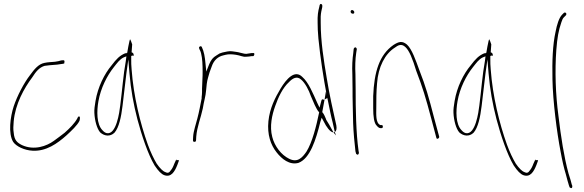

<svg xmlns="http://www.w3.org/2000/svg" viewBox="-20 -761 3026 995"><path d="M48 -26C63 -3 106 18 149 20C219 24 277 -17 325 -60C350 -83 381 -112 392 -135C396 -149 394 -156 392 -157H391C389 -160 383 -155 381 -148C367 -122 341 -96 315 -73C297 -58 277 -45 259 -31C222 -4 157 20 94 -9C68 -22 54 -35 51 -74C48 -90 49 -110 51 -132C59 -222 105 -304 147 -360C166 -390 184 -412 212 -420H213C222 -421 231 -422 238 -423C254 -425 276 -425 289 -428C303 -430 312 -431 313 -432V-433C317 -450 312 -450 298 -448H297C286 -445 282 -443 265 -441C244 -439 228 -439 210 -435C180 -429 159 -404 135 -371C104 -331 69 -264 51 -210C33 -155 22 -69 48 -26Z M469 -176C471 -136 482 -95 499 -75C520 -56 550 -51 573 -73C597 -100 608 -155 615 -212C622 -267 628 -325 635 -381L645 -453L651 -380C658 -297 672 -220 692 -143C714 -60 747 39 781 96C800 125 817 142 832 147C867 159 885 129 899 94L907 72C909 70 906 69 901 68C895 72 894 69 893 63V66L883 88C878 102 872 114 864 123C857 135 848 137 837 131C823 126 808 110 792 87C777 62 761 29 746 -12C707 -121 672 -262 662 -402C660 -421 660 -438 660 -453V-471L666 -473C671 -473 673 -472 673 -471V-473C673 -482 671 -487 662 -490C663 -507 664 -518 665 -531C661 -545 656 -555 654 -558C654 -557 652 -553 651 -549C649 -539 641 -503 639 -486L638 -488C635 -484 635 -485 629 -485C600 -473 583 -455 558 -422C521 -378 487 -310 475 -238C471 -214 468 -194 469 -176ZM490 -236C502 -305 535 -369 570 -413C587 -434 600 -454 622 -464L635 -469L632 -445C619 -375 613 -290 603 -214C599 -180 583 -61 533 -71C525 -73 518 -78 511 -86C480 -117 481 -186 490 -236Z M980 -35C980 -28 983 -26 986 -26C993 -26 995 -27 996 -34L997 -53C1001 -104 1021 -151 1031 -199C1036 -232 1046 -263 1048 -292C1050 -314 1052 -339 1058 -358L1066 -386L1077 -416C1088 -449 1110 -468 1137 -474L1149 -477C1165 -481 1184 -480 1203 -477C1224 -474 1239 -465 1255 -467H1256C1264 -467 1278 -469 1283 -470H1292C1299 -472 1302 -489 1291 -486H1284C1275 -484 1265 -484 1257 -482H1255C1249 -482 1245 -483 1241 -484L1224 -488C1217 -490 1212 -491 1205 -492L1184 -495C1167 -498 1149 -492 1133 -489L1118 -484L1102 -474C1083 -463 1074 -451 1064 -428L1049 -390L1045 -431C1042 -466 1037 -495 1026 -517C1022 -527 1008 -518 1012 -511V-510C1014 -503 1019 -498 1022 -485C1029 -457 1030 -423 1030 -389C1030 -375 1030 -364 1029 -351C1029 -332 1027 -317 1027 -302V-284C1027 -275 1026 -266 1025 -258V-251C1018 -217 1012 -181 1003 -148C995 -116 983 -83 981 -54ZM1031 -189Z M1371 -133C1364 -63 1383 -10 1413 28C1440 63 1481 96 1527 83C1587 60 1617 -36 1640 -129L1647 -151L1659 -129C1670 -106 1691 -75 1708 -75L1686 -115C1681 -123 1675 -132 1670 -141V-143C1664 -156 1659 -171 1650 -180L1662 -245C1660 -244 1659 -243 1659 -243C1658 -245 1657 -245 1654 -246C1647 -247 1647 -245 1643 -230L1636 -203L1624 -228C1601 -279 1579 -334 1547 -362C1508 -402 1464 -352 1434 -302C1406 -255 1378 -201 1371 -133ZM1391 -51C1376 -107 1390 -166 1406 -211C1422 -257 1445 -306 1478 -336C1495 -354 1518 -369 1540 -349C1561 -332 1581 -293 1591 -263L1611 -217C1618 -203 1625 -188 1634 -179C1619 -106 1598 -23 1568 25C1546 57 1521 84 1477 61C1438 42 1403 -3 1391 -51ZM1626 -644C1626 -621 1627 -594 1630 -562C1640 -462 1656 -358 1674 -263L1680 -236C1688 -197 1695 -160 1704 -126L1715 -77C1723 -81 1726 -93 1723 -111C1706 -187 1687 -271 1673 -358C1658 -447 1642 -545 1642 -644C1641 -667 1642 -686 1645 -701L1650 -724C1651 -734 1650 -738 1645 -740C1640 -743 1636 -737 1635 -727C1628 -701 1625 -680 1626 -644ZM1662 -245C1667 -248 1676 -253 1676 -253C1675 -256 1675 -259 1674 -263L1669 -287ZM1708 -75 1721 -59 1715 -77C1713 -76 1711 -75 1709 -75Z M1797 -700C1797 -695 1802 -690 1808 -690C1814 -690 1816 -692 1816 -698C1816 -703 1810 -709 1805 -709C1800 -709 1797 -706 1797 -700ZM1806 -376C1806 -352 1807 -328 1807 -301C1807 -274 1807 -246 1808 -216L1810 -124C1811 -84 1818 -8 1822 23L1825 34C1825 36 1825 36 1829 39C1836 44 1840 36 1840 30L1838 20V19C1825 -73 1823 -196 1823 -301C1823 -328 1822 -352 1822 -376C1820 -414 1821 -455 1826 -487L1829 -506C1829 -507 1829 -509 1827 -512C1821 -520 1815 -513 1813 -508L1811 -489V-488C1806 -456 1804 -417 1806 -376Z M1914 -200C1914 -159 1918 -122 1933 -109C1939 -101 1947 -97 1951 -97H1958C1962 -97 1964 -100 1964 -105C1964 -110 1962 -113 1958 -113H1951C1926 -123 1930 -170 1930 -200C1930 -246 1930 -285 1934 -329C1940 -414 1975 -482 2026 -514C2042 -526 2060 -537 2081 -517C2091 -508 2100 -493 2109 -473C2119 -450 2128 -424 2137 -394C2170 -308 2186 -256 2215 -146L2241 -48C2243 -35 2258 -45 2256 -53L2230 -149C2201 -261 2187 -311 2153 -398C2134 -450 2115 -506 2089 -530C2064 -551 2046 -545 2019 -528C1946 -477 1919 -389 1914 -263Z M2330 -176C2332 -136 2343 -95 2360 -75C2381 -56 2411 -51 2434 -73C2458 -100 2469 -155 2476 -212C2483 -267 2489 -325 2496 -381L2506 -453L2512 -380C2519 -297 2533 -220 2553 -143C2575 -60 2608 39 2642 96C2661 125 2678 142 2693 147C2728 159 2746 129 2760 94L2768 72C2770 70 2767 69 2762 68C2756 72 2755 69 2754 63V66L2744 88C2739 102 2733 114 2725 123C2718 135 2709 137 2698 131C2684 126 2669 110 2653 87C2638 62 2622 29 2607 -12C2568 -121 2533 -262 2523 -402C2521 -421 2521 -438 2521 -453V-471L2527 -473C2532 -473 2534 -472 2534 -471V-473C2534 -482 2532 -487 2523 -490C2524 -507 2525 -518 2526 -531C2522 -545 2517 -555 2515 -558C2515 -557 2513 -553 2512 -549C2510 -539 2502 -503 2500 -486L2499 -488C2496 -484 2496 -485 2490 -485C2461 -473 2444 -455 2419 -422C2382 -378 2348 -310 2336 -238C2332 -214 2329 -194 2330 -176ZM2351 -236C2363 -305 2396 -369 2431 -413C2448 -434 2461 -454 2483 -464L2496 -469L2493 -445C2480 -375 2474 -290 2464 -214C2460 -180 2444 -61 2394 -71C2386 -73 2379 -78 2372 -86C2341 -117 2342 -186 2351 -236Z M2843 -350C2845 -236 2866 -74 2885 24C2894 74 2903 112 2912 141C2920 170 2924 188 2927 195V196L2932 210C2940 216 2946 216 2946 203L2942 192V191C2940 182 2935 165 2926 137C2903 52 2887 -51 2874 -161C2859 -272 2855 -394 2863 -502C2868 -566 2874 -601 2889 -645C2893 -657 2896 -666 2904 -673L2913 -682C2914 -683 2915 -686 2915 -688C2915 -693 2912 -696 2907 -696C2905 -696 2903 -695 2902 -694L2893 -685C2877 -669 2866 -633 2859 -596C2844 -529 2841 -444 2843 -350Z"/></svg>

Font: Stray Cat
Style: ExLtCn
Weight: 200
Version: Version 1.0